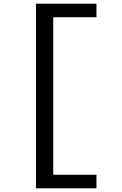

<svg xmlns="http://www.w3.org/2000/svg" viewBox="-20 -821 660 1041"><path d="M175 200V-801H503V-727.5H268.5V126.5H503V200Z"/></svg>

Font: Monaspace Radon
Style: Regular
Weight: 400
Designer: Riley Cran & the Lettermatic Team
Foundry: Lettermatic
Version: Version 1.000 (Monaspace Radon)